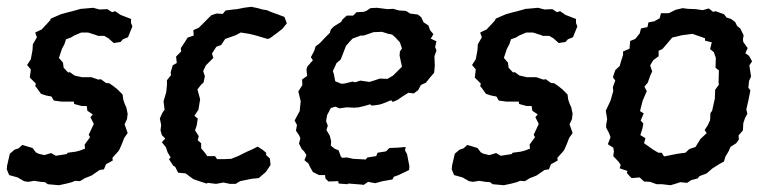

<svg xmlns="http://www.w3.org/2000/svg" viewBox="-32 -533 2282 567"><path d="M39 2 20 -9 -5 -16 -12 -33 -11 -44 -3 -79 11 -91 23 -95 34 -105 64 -96 74 -83 82 -79 99 -75 119 -81 133 -73 165 -78 168 -82 191 -85 203 -88 219 -94 218 -106 234 -128 230 -135 245 -167 235 -187 242 -195 226 -206 224 -220H209L187 -226L186 -233H149L127 -236L120 -248L104 -251L89 -256L79 -270L72 -279L74 -286L56 -304L58 -319L59 -328L48 -341L59 -358L64 -385L65 -402L77 -423L72 -437L91 -446L106 -462L116 -473L118 -478L134 -485L148 -491L166 -496L182 -500L207 -507H210L243 -510L262 -505L285 -506L299 -497L308 -500L324 -489L355 -477V-465L359 -455L346 -423L331 -417L324 -409L304 -406L288 -420L276 -427H257L253 -429L228 -437H208L187 -428L177 -422L163 -417L158 -402L151 -389L142 -362L154 -348L156 -333L169 -319L174 -320L188 -310L210 -305H238L258 -298L266 -299L281 -288L291 -287L305 -277L315 -269L330 -254L332 -239L336 -227L341 -216L345 -197L343 -181L336 -166L345 -140L335 -126L328 -108L321 -92L318 -87L300 -67L301 -59L281 -48L275 -33L262 -31L239 -15L232 -12L219 -7L204 2L190 1L180 5L165 9L142 14L109 11L101 5L88 4L69 1L51 4Z M582 7 578 9 553 1 539 -4 528 -12 516 -21 494 -23 485 -41 480 -43 467 -63 472 -68 463 -83 458 -98 446 -113 456 -124 446 -134 442 -148 444 -164 440 -183 447 -199 454 -209 451 -234 459 -261 461 -282V-296L473 -311L472 -319L478 -340L490 -347L488 -366L503 -381L502 -391L514 -409L522 -422L540 -428L539 -444L555 -451L565 -461L580 -476L592 -488L607 -493L626 -492L634 -502L657 -505L668 -506L688 -510L710 -513L729 -509L743 -505L756 -503L770 -497L787 -491L808 -483L815 -464L802 -448L788 -437L765 -420L758 -418L721 -429L704 -433L679 -437L664 -429L633 -418L621 -400L607 -395L594 -375L598 -362L583 -347L576 -340L568 -323L573 -308L569 -289L562 -283L551 -269L559 -240L554 -209L542 -191L552 -183L549 -163L544 -148L555 -131L552 -119L562 -110V-95L573 -82L580 -72H603L609 -63H629L651 -64L671 -72L695 -84L713 -92L729 -100L743 -91L754 -82V-75L765 -65L767 -46L753 -25L732 -7L711 -5L677 2L664 10H647L628 6L606 10Z M968 9 967 2 938 3 929 -6 928 -16H910L892 -25L883 -41L879 -50L867 -60L873 -75L866 -86L859 -93L851 -109L855 -125L851 -134L842 -147L845 -164L838 -177L853 -205L856 -234L849 -263L861 -282L860 -298L875 -309L873 -328L876 -337L892 -355L886 -364L896 -383L900 -396L913 -406L928 -422L942 -436L945 -446L954 -455L975 -468L980 -476L992 -487H1011L1021 -497L1042 -498L1050 -501L1062 -509L1081 -510L1113 -506L1129 -507L1147 -502L1165 -501L1170 -499L1179 -493L1202 -490L1212 -482L1219 -467L1233 -458L1238 -444L1248 -432L1240 -419L1257 -411L1253 -394L1257 -384L1251 -367L1252 -338L1250 -318L1237 -303L1226 -289L1211 -282L1203 -267L1190 -257L1174 -259L1158 -249L1142 -238L1128 -232L1123 -237L1098 -227L1088 -224L1066 -221L1061 -225L1044 -220L1027 -216L1014 -215L991 -216L971 -213L958 -218L945 -214L934 -193L931 -175L936 -162L932 -149L942 -132L946 -116L945 -103L956 -94L968 -89L974 -72L978 -67L992 -68L1011 -64L1048 -62L1053 -68L1079 -72L1083 -82L1108 -86L1118 -96L1143 -97L1166 -99L1164 -89L1170 -78L1177 -42L1176 -31L1145 -16L1131 -11L1127 -3L1098 2L1076 8L1055 4L1042 13L1035 12L997 9L994 11ZM975 -286H984L1009 -292L1017 -290L1032 -295L1059 -291L1075 -296L1090 -301L1112 -300L1129 -310L1138 -319L1155 -336L1148 -369L1149 -381L1155 -390L1149 -408L1136 -422L1126 -431L1115 -433L1096 -439L1071 -438L1042 -428H1033L1009 -419L999 -408L990 -398L983 -380L974 -357L962 -347L951 -323L954 -314L958 -293Z M1353 2 1334 -9 1309 -16 1302 -33 1303 -44 1311 -79 1325 -91 1337 -95 1348 -105 1378 -96 1388 -83 1396 -79 1413 -75 1433 -81 1447 -73 1479 -78 1482 -82 1505 -85 1517 -88 1533 -94 1532 -106 1548 -128 1544 -135 1559 -167 1549 -187 1556 -195 1540 -206 1538 -220H1523L1501 -226L1500 -233H1463L1441 -236L1434 -248L1418 -251L1403 -256L1393 -270L1386 -279L1388 -286L1370 -304L1372 -319L1373 -328L1362 -341L1373 -358L1378 -385L1379 -402L1391 -423L1386 -437L1405 -446L1420 -462L1430 -473L1432 -478L1448 -485L1462 -491L1480 -496L1496 -500L1521 -507H1524L1557 -510L1576 -505L1599 -506L1613 -497L1622 -500L1638 -489L1669 -477V-465L1673 -455L1660 -423L1645 -417L1638 -409L1618 -406L1602 -420L1590 -427H1571L1567 -429L1542 -437H1522L1501 -428L1491 -422L1477 -417L1472 -402L1465 -389L1456 -362L1468 -348L1470 -333L1483 -319L1488 -320L1502 -310L1524 -305H1552L1572 -298L1580 -299L1595 -288L1605 -287L1619 -277L1629 -269L1644 -254L1646 -239L1650 -227L1655 -216L1659 -197L1657 -181L1650 -166L1659 -140L1649 -126L1642 -108L1635 -92L1632 -87L1614 -67L1615 -59L1595 -48L1589 -33L1576 -31L1553 -15L1546 -12L1533 -7L1518 2L1504 1L1494 5L1479 9L1456 14L1423 11L1415 5L1402 4L1383 1L1365 4Z M1948 14 1923 11H1907L1888 4L1870 3L1857 -9L1833 -7L1819 -22L1821 -28L1798 -36L1801 -46L1795 -55L1779 -72L1781 -86L1779 -97L1763 -107L1771 -128L1766 -141L1758 -156V-164L1761 -181L1757 -206L1771 -236L1779 -264L1778 -276L1785 -295L1778 -305L1785 -326L1798 -338L1802 -352L1808 -371V-381L1827 -389L1829 -412L1844 -418L1857 -434L1861 -449L1880 -453L1883 -467L1900 -470L1916 -479L1920 -494H1943L1963 -504L1984 -509L1998 -507L2023 -506L2043 -503L2061 -508L2074 -498L2081 -500L2106 -491L2114 -481L2127 -477L2139 -468L2145 -456L2154 -449L2164 -429L2162 -416L2163 -409L2176 -391L2169 -376L2180 -368L2189 -352L2181 -340L2183 -326L2186 -307L2180 -294L2178 -274L2184 -266L2178 -236L2172 -210L2175 -197L2168 -184L2163 -169L2162 -148L2149 -133L2150 -121L2142 -110L2125 -99L2120 -87L2110 -70L2106 -56L2093 -49L2071 -35L2055 -21L2034 -13L2028 -6L2009 -1L1997 7L1977 5L1965 9ZM1929 -71 1969 -79 1992 -82 2004 -93 2022 -99 2036 -122 2055 -140 2049 -149 2058 -163 2065 -178 2066 -199 2071 -206 2079 -242 2080 -268 2091 -283 2090 -290 2091 -325 2081 -333 2082 -362 2076 -379 2065 -388 2070 -408 2050 -413V-420L2013 -433L1982 -429L1953 -422L1937 -403L1924 -388L1913 -383V-367L1897 -355L1888 -340L1894 -322L1888 -309L1881 -289L1871 -277L1878 -264L1866 -236L1858 -205L1869 -198L1860 -177L1868 -168L1865 -153L1859 -134L1874 -125L1870 -110L1897 -91L1912 -82H1922Z"/></svg>

Font: Winky Rough
Style: Italic
Weight: 400
Italic angle: -8.97852°
Designer: Simon Atzbach
Foundry: typofactur
Version: Version 1.206